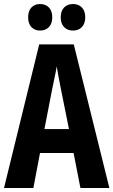

<svg xmlns="http://www.w3.org/2000/svg" viewBox="-20 -935 564 955"><path d="M380 0 346 -174H179L146 0H0L175 -714H347L524 0ZM283 -492Q275 -530 271 -554Q267 -578 262 -605Q259 -583 251.5 -549.5Q244 -516 240 -494L201 -293H323ZM120 -849Q120 -881 136.5 -898Q153 -915 179 -915Q207 -915 223.5 -897.5Q240 -880 240 -849Q240 -818 223.5 -800.5Q207 -783 179 -783Q153 -783 136.5 -800Q120 -817 120 -849ZM282 -849Q282 -881 299 -898Q316 -915 343 -915Q371 -915 387.5 -897.5Q404 -880 404 -849Q404 -818 387.5 -800.5Q371 -783 343 -783Q315 -783 298.5 -800.5Q282 -818 282 -849Z"/></svg>

Font: Noto Sans Sinhala UI ExtraCondensed
Style: Bold
Weight: 700
Width: 2
Designer: Jelle Bosma - Monotype Design Team
Foundry: Monotype Imaging Inc.
Version: Version 2.006; ttfautohint (v1.8.4.7-5d5b)